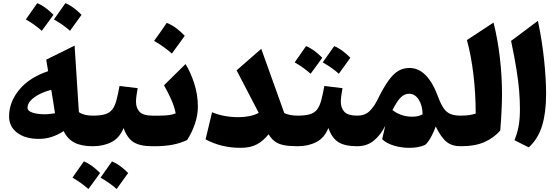

<svg xmlns="http://www.w3.org/2000/svg" viewBox="-20 -936 3580 1229"><path d="M288.1 -480.5 275.9 -554.2 457.5 -644 484.9 -218.3Q517.1 -195.8 573.7 -195.8H574.2V0H573.7Q500.5 0 456.1 -23.4Q411.6 -46.9 387.2 -96.7Q311 -46.9 229.5 -46.9Q142.1 -46.9 90.1 -86.2Q38.1 -125.5 38.1 -190.4Q38.1 -282.7 103 -361.3Q168 -439.9 288.1 -480.5ZM308.1 -360.8Q267.1 -350.6 232.4 -333Q197.8 -315.4 177 -293.2Q156.2 -271 156.2 -246.6Q156.2 -225.6 187.7 -215.1Q219.2 -204.6 267.1 -204.6Q284.2 -204.6 301.3 -206.8Q318.4 -209 332 -210.9Q325.7 -252.9 320.1 -288.1Q314.5 -323.2 308.1 -360.8ZM145.5 -811.5Q151.9 -820.8 218.3 -915.5Q265.6 -897.9 322.3 -841.3Q303.2 -814.5 284.7 -789.3Q266.1 -764.2 247.6 -738.8Q200.2 -780.8 145.5 -811.5ZM325.2 -811.5Q378.4 -885.7 398.4 -915.5Q445.8 -897.5 502 -841.3Q481 -811 428.2 -738.8Q387.7 -775.9 325.2 -811.5Z M443.8 201.2Q450.2 191.9 516.6 97.2Q564 114.7 620.6 171.4Q601.6 198.2 583 223.4Q564.5 248.5 545.9 273.9Q498.5 231.9 443.8 201.2ZM623.5 201.2Q676.8 127 696.8 97.2Q744.1 115.2 800.3 171.4Q779.3 201.7 726.6 273.9Q686 236.8 623.5 201.2ZM574.2 0Q563.5 0 558.1 -8.1Q552.7 -16.1 552.7 -38.6V-157.2Q552.7 -179.7 558.1 -187.7Q563.5 -195.8 574.2 -195.8Q623 -195.8 652.3 -204.6Q681.6 -213.4 698.2 -234.6Q714.8 -255.9 724.9 -292.7Q734.9 -329.6 745.1 -385.7L861.3 -371.6Q856.9 -347.7 853.8 -325.4Q850.6 -303.2 850.6 -284.7Q850.6 -244.6 873.5 -220.2Q896.5 -195.8 955.1 -195.8H955.6V0H955.1Q875.5 0 834.2 -26.6Q793 -53.2 771 -116.7Q745.6 -53.2 693.8 -26.6Q642.1 0 574.2 0Z M1047.4 -789.6Q1079.6 -777.3 1108.4 -755.4Q1137.2 -733.4 1162.6 -707Q1142.6 -679.2 1122.1 -650.6Q1101.6 -622.1 1080.1 -593.3Q1055.2 -615.2 1026.9 -635.7Q998.5 -656.2 966.3 -674.3Q987.8 -703.6 1007.8 -732.4Q1027.8 -761.2 1047.4 -789.6ZM955.6 0Q944.8 0 939.5 -8.1Q934.1 -16.1 934.1 -38.6V-157.2Q934.1 -179.7 939.5 -187.7Q944.8 -195.8 955.6 -195.8H1002Q1033.2 -195.8 1059.1 -199Q1085 -202.1 1104.5 -210.4Q1096.7 -252.4 1075.9 -299.3Q1055.2 -346.2 1029.8 -390.1L1167.5 -525.9Q1199.2 -475.6 1222.9 -403.1Q1246.6 -330.6 1246.6 -252.4Q1246.6 -200.2 1228.5 -145.8Q1210.4 -91.3 1178.2 -40Q1134.8 -19 1084 -9.5Q1033.2 0 971.7 0Z M1636.2 -213.4 1494.6 -485.8 1652.3 -623.5 1799.8 -211.9Q1835.9 -195.8 1884.8 -195.8H1885.3V0H1884.8Q1832 0 1797.4 -6.8Q1762.7 -13.7 1739.7 -30.5Q1716.8 -47.4 1699.2 -76.7Q1666.5 -35.2 1625.2 -12.5Q1584 10.3 1520 10.3Q1396.5 10.3 1295.9 -43.9L1337.4 -217.8Q1372.1 -202.6 1415.5 -194.3Q1459 -186 1504.4 -186Q1542.5 -186 1575 -192.4Q1607.4 -198.7 1636.2 -213.4Z M1866.2 -536.6Q1872.6 -545.9 1939 -640.6Q1986.3 -623 2043 -566.4Q2023.9 -539.6 2005.4 -514.4Q1986.8 -489.3 1968.3 -463.9Q1920.9 -505.9 1866.2 -536.6ZM2045.9 -536.6Q2099.1 -610.8 2119.1 -640.6Q2166.5 -622.6 2222.7 -566.4Q2201.7 -536.1 2148.9 -463.9Q2108.4 -501 2045.9 -536.6ZM1885.3 0Q1874.5 0 1869.1 -8.1Q1863.8 -16.1 1863.8 -38.6V-157.2Q1863.8 -179.7 1869.1 -187.7Q1874.5 -195.8 1885.3 -195.8Q1934.1 -195.8 1963.4 -204.6Q1992.7 -213.4 2009.3 -234.6Q2025.9 -255.9 2035.9 -292.7Q2045.9 -329.6 2056.2 -385.7L2172.4 -371.6Q2168 -347.7 2164.8 -325.4Q2161.6 -303.2 2161.6 -284.7Q2161.6 -244.6 2184.6 -220.2Q2207.5 -195.8 2266.1 -195.8H2266.6V0H2266.1Q2186.5 0 2145.3 -26.6Q2104 -53.2 2082 -116.7Q2056.6 -53.2 2004.9 -26.6Q1953.1 0 1885.3 0Z M2601.1 -501Q2715.8 -501 2783.7 -317.9Q2801.3 -270 2819.6 -243.4Q2837.9 -216.8 2863.5 -206.3Q2889.2 -195.8 2927.7 -195.8H2928.2V0H2927.7Q2873.5 0 2838.6 -27.8Q2803.7 -55.7 2769 -126.5Q2759.8 -100.1 2747.1 -74.5Q2734.4 -48.8 2721.4 -30.5Q2708.5 -12.2 2698.2 -7.3Q2658.7 10.3 2599.6 10.3Q2549.3 10.3 2502.2 -3.7Q2455.1 -17.6 2426.3 -44.4L2445.8 -130.9Q2418.5 -74.2 2374.3 -37.1Q2330.1 0 2266.6 0Q2255.9 0 2250.5 -8.1Q2245.1 -16.1 2245.1 -38.6V-157.2Q2245.1 -179.7 2250.5 -187.7Q2255.9 -195.8 2266.6 -195.8Q2314.5 -195.8 2343.8 -223.1Q2373 -250.5 2396 -296.9Q2435.1 -376.5 2467 -420.7Q2499 -464.8 2531 -482.9Q2563 -501 2601.1 -501ZM2598.6 -335.9Q2568.8 -335.9 2544.9 -312Q2521 -288.1 2492.2 -231.4Q2513.7 -213.9 2546.4 -201.4Q2579.1 -189 2618.7 -189Q2658.7 -189 2685.1 -204.6Q2684.1 -262.2 2659.9 -299.1Q2635.7 -335.9 2598.6 -335.9Z M3139.2 -791.5Q3166.5 -682.6 3179.9 -564.7Q3193.4 -446.8 3193.4 -332.5Q3193.4 -286.1 3190.2 -222.2Q3187 -158.2 3182.1 -100.1Q3141.1 -53.7 3081.5 -26.9Q3022 0 2928.2 0Q2917.5 0 2912.1 -8.1Q2906.7 -16.1 2906.7 -38.6V-157.2Q2906.7 -179.7 2912.1 -187.7Q2917.5 -195.8 2928.2 -195.8Q2954.1 -195.8 2979 -198.7Q3003.9 -201.7 3024.9 -209Q3024.9 -336.9 3010.5 -458.3Q2996.1 -579.6 2968.8 -679.7Z M3423.3 -802.7Q3450.7 -670.4 3463.1 -549.8Q3475.6 -429.2 3475.6 -333Q3475.6 -215.8 3450.2 -131.8Q3424.8 -47.9 3364.7 7.3L3272.9 -38.6Q3290.5 -80.6 3299.3 -126.2Q3308.1 -171.9 3308.1 -238.3Q3308.1 -294.4 3303.2 -354.2Q3298.3 -414.1 3286.1 -490.7Q3273.9 -567.4 3251.5 -674.3Z"/></svg>

Font: Pinar DS1 ExtraBold
Style: Regular
Weight: 800
Designer: Amin Abedi
Version: Version 3.000